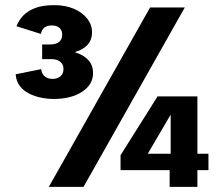

<svg xmlns="http://www.w3.org/2000/svg" viewBox="-20 -727 854 747"><path d="M564 -698H699L305 0H170ZM791 -129V-65H748V0H640V-65H449V-123L593 -352H748V-129ZM644 -129V-281L555 -129ZM189 -342Q165 -342 140 -347Q115 -352 93 -363Q71 -374 57 -392.5Q43 -411 41 -438L140 -458Q143 -438 155 -429Q167 -420 185 -420Q203 -420 215 -430Q227 -440 227 -459Q227 -477 214 -487Q201 -497 180 -497H144V-554H175Q197 -554 209.5 -563.5Q222 -573 222 -592Q222 -609 211.5 -618.5Q201 -628 181 -628Q163 -628 152.5 -619.5Q142 -611 139 -595L44 -625Q53 -648 70.5 -666.5Q88 -685 117.5 -696Q147 -707 191 -707Q234 -707 267 -693Q300 -679 319 -655Q338 -631 338 -602Q338 -571 320 -552Q302 -533 273 -525V-523Q304 -514 323 -494Q342 -474 342 -442Q342 -398 299.5 -370Q257 -342 189 -342Z"/></svg>

Font: Parkinsans SemiBold
Style: Regular
Weight: 600
Designer: Red Stone, Indian Type Foundry
Foundry: Indian Type Foundry
Version: Version 1.000